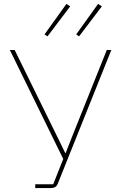

<svg xmlns="http://www.w3.org/2000/svg" viewBox="-20 -951 613 971"><path d="M220.2 -767.1 205.1 -776.9 315.9 -931.2 335 -918.9ZM379.9 -767.1 365.2 -776.9 476.1 -931.2 495.1 -918.9ZM158.2 0V-19H249L299.8 -147L29.8 -698.2H54.2L272.9 -252.9L310.1 -176.8H312L341.8 -252.9L520 -698.2H543L271 -19Q262.7 0 237.8 0Z"/></svg>

Font: Anuphan Thin
Style: Regular
Weight: 250
Designer: Mike Abbink, Paul van der Laan, Pieter van Rosmalen, Mint Tantisuwanna
Foundry: Bold Monday; Cadson Demak
Version: Version 3.002;hotconv 1.0.109;makeotfexe 2.5.65596